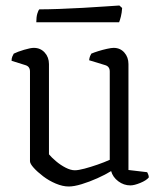

<svg xmlns="http://www.w3.org/2000/svg" viewBox="-20 -674 585 698"><path d="M230 4Q208 4 183 -6.5Q158 -17 137 -33Q116 -49 102.5 -64Q89 -79 89 -88V-414Q89 -432 73 -437L22 -453Q22 -462 25 -469Q28 -476 30 -479Q44 -486 67.5 -493Q91 -500 103 -500Q127 -500 142.5 -483Q158 -466 158 -441V-113Q167 -102 183.5 -88Q200 -74 218.5 -64.5Q237 -55 252 -55Q265 -55 287.5 -61Q310 -67 334.5 -75.5Q359 -84 379 -93V-414Q379 -432 363 -437L304 -455Q305 -464 307.5 -470Q310 -476 312 -479Q321 -483 337 -488Q353 -493 369 -496.5Q385 -500 393 -500Q417 -500 432 -483Q447 -466 447 -441V-56L515 -48Q516 -46 518.5 -40.5Q521 -35 521 -29Q512 -18 490 -9Q468 0 454 0Q430 0 410 -15Q390 -30 384 -52Q363 -39 334 -26Q305 -13 277 -4.5Q249 4 230 4ZM112 -593Q112 -612 115.5 -624Q119 -636 123 -640Q153 -640 195.5 -641.5Q238 -643 282 -645.5Q326 -648 361.5 -650.5Q397 -653 414 -654L424 -645Q423 -628 419.5 -614Q416 -600 413 -593Z"/></svg>

Font: Texturina 72pt Light
Style: Regular
Weight: 300
Designer: Guillermo Torres Carreño
Foundry: Omnibus-Type
Version: Version 1.002; ttfautohint (v1.8.3)